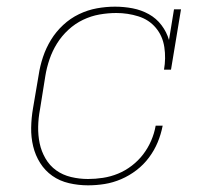

<svg xmlns="http://www.w3.org/2000/svg" viewBox="-20 -548 640 576"><path d="M244 8Q215 8 187 1.5Q159 -5 137 -20.5Q115 -36 100.5 -59Q86 -82 79.5 -109Q73 -136 73.5 -165Q74 -194 79 -223L96 -323Q100 -350 109 -377Q118 -404 133 -428.5Q148 -453 169.5 -473Q191 -493 217 -505.5Q243 -518 270.5 -523Q298 -528 325 -528Q352 -528 378 -523Q404 -518 426.5 -505.5Q449 -493 464.5 -472.5Q480 -452 487 -428L502 -520H523L493 -339H472Q478 -373 473 -406.5Q468 -440 447.5 -464.5Q427 -489 395 -499Q363 -509 329 -509Q304 -509 278.5 -504.5Q253 -500 229 -488.5Q205 -477 185 -458.5Q165 -440 151 -417.5Q137 -395 128.5 -370Q120 -345 116 -320L100 -220Q95 -194 94.5 -168Q94 -142 99 -118Q104 -94 116.5 -72.5Q129 -51 148.5 -37Q168 -23 193 -17Q218 -11 244 -11Q266 -11 289 -14.5Q312 -18 334 -27Q356 -36 375.5 -51Q395 -66 409.5 -85Q424 -104 433.5 -126Q443 -148 447 -171H468Q463 -145 453 -121Q443 -97 427 -75.5Q411 -54 389.5 -37.5Q368 -21 343.5 -10.5Q319 0 294 4Q269 8 244 8Z"/></svg>

Font: Iosevka Etoile Thin Oblique
Style: Regular
Weight: 100
Italic angle: -9°
Designer: Belleve Invis
Foundry: Belleve Invis
Version: Version 15.5.2; ttfautohint (v1.8.4)